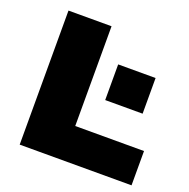

<svg xmlns="http://www.w3.org/2000/svg" viewBox="-123 -807 913 926"><g transform="rotate(20 333.5 -344.0)"><path d="M580 -526V-343H388V-526ZM648 0H74V-688H295V-176H648Z"/></g></svg>

Font: Archicoco
Style: Regular
Weight: 400
Designer: Hector Gatti
Foundry: Hector Gatti
Version: 1.002